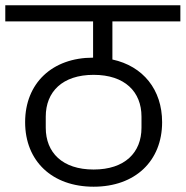

<svg xmlns="http://www.w3.org/2000/svg" viewBox="-40 -718 702 726"><path d="M314 -12C471 -12 573 -109 573 -256C573 -379 501 -468 385 -493V-637H642V-698H-20V-637H312V-500C157 -500 55 -403 55 -256C55 -109 157 -12 314 -12ZM314 -77C196 -77 133 -141 133 -235V-277C133 -371 196 -435 314 -435C432 -435 495 -371 495 -277V-235C495 -141 432 -77 314 -77Z"/></svg>

Font: IBM Plex Devanagari
Style: Regular
Weight: 400
Designer: Mike Abbink, Paul van der Laan, Pieter van Rosmalen, Erin McLaughlin
Foundry: Bold Monday
Version: Version 1.0